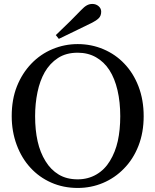

<svg xmlns="http://www.w3.org/2000/svg" viewBox="-20 -932 784 969"><path d="M607.4 -610.8Q653.3 -563 679.2 -495.4Q705.1 -427.7 705.1 -345.7Q705.1 -263.2 678.7 -195.8Q652.3 -128.4 605.5 -81.1Q560.1 -34.2 500 -8.8Q439.9 16.6 372.1 16.6Q299.8 16.6 238.5 -10.5Q177.2 -37.6 133.3 -85.9Q89.4 -133.3 64.2 -200.9Q39.1 -268.6 39.1 -345.7Q39.1 -430.2 65.4 -496.3Q91.8 -562.5 138.2 -610.8Q184.1 -658.7 244.9 -684.1Q305.7 -709.5 372.1 -709.5Q440.9 -709.5 502 -683.6Q563 -657.7 607.4 -610.8ZM534.7 -119.6Q562 -164.1 574.5 -220.2Q586.9 -276.4 586.9 -345.7Q586.9 -417 573 -476.6Q559.1 -536.1 532.2 -578.1Q505.4 -619.6 464.8 -642.8Q424.3 -666 372.1 -666Q313.5 -666 272.5 -639.2Q231.4 -612.3 205.6 -567.4Q181.2 -524.4 169.2 -466.8Q157.2 -409.2 157.2 -345.7Q157.2 -275.4 169.9 -218.8Q182.6 -162.1 210 -118.2Q236.3 -75.2 276.4 -51Q316.4 -26.9 372.1 -26.9Q424.3 -26.9 466.3 -51.3Q508.3 -75.7 534.7 -119.6ZM445.8 -817.9Q424.3 -807.1 379.2 -785.4Q334 -763.7 276.9 -735.8L261.7 -754.9Q306.2 -797.4 334.2 -825Q362.3 -852.5 389.6 -881.3Q405.3 -897.9 418.2 -905Q431.2 -912.1 445.8 -912.1Q464.4 -912.1 477.5 -900.9Q490.7 -889.6 490.7 -873Q490.7 -852.1 478 -839.8Q465.3 -827.6 445.8 -817.9Z"/></svg>

Font: UniBurma_GGSerif
Style: Book
Weight: 400
Designer: Victor San Kho Lin (for Burmese only and related typography optimization with it)
Foundry: http://www.unimm.org
Version: 2.0